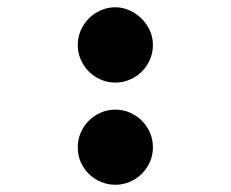

<svg xmlns="http://www.w3.org/2000/svg" viewBox="-20 -468 642 534"><path d="M300.8 -163.1Q322.3 -163.1 341.3 -154.8Q360.4 -146.5 374.5 -132.3Q388.7 -118.2 397 -99.1Q405.3 -80.1 405.3 -58.6Q405.3 -35.6 396.5 -16.6Q387.7 2.4 373.3 16.4Q358.9 30.3 340.1 38.1Q321.3 45.9 300.8 45.9Q280.3 45.9 261.2 38.1Q242.2 30.3 227.8 16.4Q213.4 2.4 204.8 -16.6Q196.3 -35.6 196.3 -58.6Q196.3 -80.1 204.6 -99.1Q212.9 -118.2 227.1 -132.3Q241.2 -146.5 260.3 -154.8Q279.3 -163.1 300.8 -163.1ZM300.8 -447.8Q320.8 -447.8 339.6 -439.5Q358.4 -431.2 373 -417Q387.7 -402.8 396.5 -383.8Q405.3 -364.7 405.3 -342.8Q405.3 -321.3 397 -302.2Q388.7 -283.2 374.5 -269Q360.4 -254.9 341.3 -246.6Q322.3 -238.3 300.8 -238.3Q279.3 -238.3 260.3 -246.6Q241.2 -254.9 227.1 -269Q212.9 -283.2 204.6 -302.2Q196.3 -321.3 196.3 -342.8Q196.3 -364.7 204.8 -384Q213.4 -403.3 227.8 -417.5Q242.2 -431.6 261.2 -439.7Q280.3 -447.8 300.8 -447.8Z"/></svg>

Font: Erica Type
Style: Bold
Weight: 700
Designer: Peter Wiegel
Foundry: Peter Wiegel
Version: Version 1.000 2010 initial release